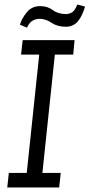

<svg xmlns="http://www.w3.org/2000/svg" viewBox="-20 -827 395 847"><path d="M99 -705 68 -718Q75 -744 97.5 -772Q120 -800 157 -800Q190 -800 213 -782.5Q236 -765 271 -765Q284 -765 297 -772Q310 -779 321 -807L355 -798Q344 -758 324 -733.5Q304 -709 270 -709Q233 -709 207.5 -726.5Q182 -744 153 -744Q140 -744 125 -736.5Q110 -729 99 -705ZM19 -64H98L153 -586H73L80 -650H309L303 -586H222L167 -64H248L241 0H12Z"/></svg>

Font: Zilla Slab
Style: Italic
Weight: 400
Italic angle: -6°
Designer: Typotheque.com
Foundry: Typotheque type foundry
Version: Version 1.1; 2017; ttfautohint (v1.6)